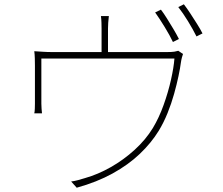

<svg xmlns="http://www.w3.org/2000/svg" viewBox="-20 -849 1040 896"><path d="M731 -804Q744 -787 759 -763Q774 -739 789 -714Q804 -689 815 -667L787 -653Q773 -683 748.5 -723Q724 -763 704 -791ZM838 -829Q852 -811 868 -786.5Q884 -762 899.5 -737.5Q915 -713 925 -693L897 -679Q880 -713 857 -750.5Q834 -788 812 -816ZM488 -774Q486 -760 485 -743Q484 -726 484 -716Q484 -706 484 -683Q484 -660 484 -635Q484 -610 484 -593H454Q454 -611 454 -636Q454 -661 454 -683.5Q454 -706 454 -716Q454 -726 453.5 -743Q453 -760 451 -774ZM834 -597Q832 -592 829 -581Q826 -570 824 -556Q821 -532 813 -494Q805 -456 792.5 -411Q780 -366 762 -321.5Q744 -277 721 -239Q686 -182 632.5 -131Q579 -80 505.5 -39.5Q432 1 338 27L312 -2Q328 -4 344.5 -8.5Q361 -13 377 -18Q437 -35 497 -69Q557 -103 608.5 -150Q660 -197 693 -251Q722 -299 743.5 -359Q765 -419 778 -477Q791 -535 794 -576H173Q173 -558 173 -527.5Q173 -497 173 -464Q173 -431 173 -403.5Q173 -376 173 -365Q173 -355 174 -341.5Q175 -328 176 -320H140Q142 -328 142.5 -341.5Q143 -355 143 -364Q143 -376 143 -400Q143 -424 143 -452.5Q143 -481 143 -505.5Q143 -530 143 -542Q143 -557 142.5 -576Q142 -595 140 -610Q158 -609 179.5 -607.5Q201 -606 225 -606H758Q783 -606 794.5 -608Q806 -610 812 -612Z"/></svg>

Font: Noto Sans KR Thin
Style: Regular
Weight: 100
Designer: Ryoko NISHIZUKA 西塚涼子 (kana, bopomofo & ideographs); Paul D. Hunt (Latin, Greek & Cyrillic); Sandoll Communications 산돌커뮤니
Foundry: Adobe
Version: Version 2.004-H2;hotconv 1.0.118;makeotfexe 2.5.65603